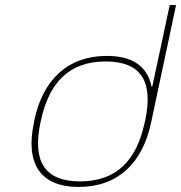

<svg xmlns="http://www.w3.org/2000/svg" viewBox="-20 -730 716 759"><path d="M116 -256 114 -244C80 -85 138 9 291 9C446 9 543 -85 577 -244L676 -710H651L582 -388H579C562 -469 503 -509 402 -509C248 -509 150 -415 116 -256ZM140 -246 142 -254C174 -405 255 -487 397 -487C541 -487 586 -405 554 -254L552 -246C520 -95 440 -13 296 -13C154 -13 108 -95 140 -246Z"/></svg>

Font: LT Wave Mono Thin
Style: Italic
Weight: 100
Designer: Daniel Lyons
Version: Version 2.5 (Glyphs App)